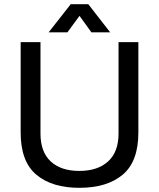

<svg xmlns="http://www.w3.org/2000/svg" viewBox="-20 -888 762 920"><path d="M360 12Q229 12 154 -51Q79 -114 79 -253V-686H174V-248Q174 -160 223 -114.5Q272 -69 360 -69Q448 -69 498 -114.5Q548 -160 548 -248V-686H643V-253Q643 -114 568 -51Q493 12 360 12ZM213 -733 319 -868H403L508 -733H418L361 -812L303 -733Z"/></svg>

Font: Archivo VF Beta
Style: Regular
Weight: 400
Designer: Hector Gatti
Foundry: Omnibus-Type
Version: Version 1.002